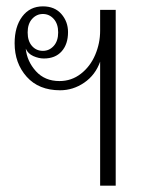

<svg xmlns="http://www.w3.org/2000/svg" viewBox="-20 -584 451 604"><path d="M295 -390Q280 -348 245 -324Q210 -300 169 -300Q102 -300 64 -342.5Q26 -385 26 -448Q26 -500 50 -532Q74 -564 115 -564Q152 -564 173 -540Q194 -516 194 -483Q194 -445 174 -422.5Q154 -400 118 -400Q102 -400 85 -407.5Q68 -415 61 -431Q65 -391 93 -360Q121 -329 167 -329Q205 -329 234.5 -352Q264 -375 279.5 -411.5Q295 -448 295 -487V-553H344V0H295ZM163 -482Q163 -509 149 -524.5Q135 -540 115 -540Q95 -540 81 -524.5Q67 -509 67 -482Q67 -455 80.5 -439.5Q94 -424 115 -424Q135 -424 149 -439.5Q163 -455 163 -482Z"/></svg>

Font: Trirong ExtraLight
Style: Regular
Weight: 275
Designer: Katatrad Team
Foundry: CadsonDemak
Version: Version 1.001